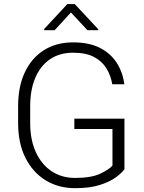

<svg xmlns="http://www.w3.org/2000/svg" viewBox="-20 -933 724 962"><path d="M603.5 -338.4V-85Q591.3 -67.4 561.5 -45.2Q531.7 -22.9 481.4 -6.6Q431.2 9.8 356.4 9.8Q272.5 9.8 208 -30Q143.6 -69.8 107.2 -142.8Q70.8 -215.8 70.8 -315.4V-401.4Q70.8 -499 104.5 -570.8Q138.2 -642.6 200 -681.6Q261.7 -720.7 346.7 -720.7Q425.8 -720.7 480 -693.4Q534.2 -666 564.7 -618.4Q595.2 -570.8 603 -510.7H542.5Q535.6 -553.2 513.9 -589.4Q492.2 -625.5 451.7 -647.2Q411.1 -668.9 346.7 -668.9Q277.8 -668.9 229.7 -635.5Q181.6 -602.1 156.5 -542.2Q131.3 -482.4 131.3 -402.3V-315.4Q131.3 -232.9 159.4 -171.1Q187.5 -109.4 238 -75.4Q288.6 -41.5 356.4 -41.5Q438 -41.5 483.2 -63.2Q528.3 -85 543.5 -103.5V-286.6H352.5V-338.4ZM354.5 -912.6 472.2 -786.6V-781.7H418L335.4 -870.6L253.9 -781.7H201.2V-787.6L317.4 -912.6Z"/></svg>

Font: Vazirmatn UI ExtraLight
Style: Regular
Weight: 200
Designer: Saber Rastikerdar
Foundry: Saber Rastikerdar
Version: Version 33.003